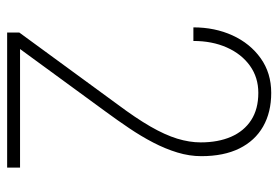

<svg xmlns="http://www.w3.org/2000/svg" viewBox="-138 -622 761 524"><g transform="rotate(90 242.0 -360.5)"><path d="M438 -35.2V0H69.3V-33.2L265.1 -300.8Q302.7 -351.1 325.7 -390.9Q348.6 -430.7 358.9 -464.1Q369.1 -497.6 369.1 -528.3Q369.1 -575.7 353.8 -611.1Q338.4 -646.5 308.3 -666Q278.3 -685.5 233.9 -685.5Q191.9 -685.5 159.9 -662.6Q127.9 -639.6 110.1 -599.6Q92.3 -559.6 92.3 -508.3H55.2Q55.2 -566.9 77.1 -615Q99.1 -663.1 139.4 -691.9Q179.7 -720.7 233.9 -720.7Q287.1 -720.7 325.9 -698.5Q364.7 -676.3 385.7 -633.8Q406.7 -591.3 406.7 -529.8Q406.7 -497.6 396.7 -464.6Q386.7 -431.6 369.4 -398.4Q352.1 -365.2 330.3 -333Q308.6 -300.8 285.6 -269.5L114.3 -35.2Z"/></g></svg>

Font: Roboto Condensed ExtraLight
Style: Regular
Weight: 250
Designer: Christian Robertson
Foundry: Google
Version: Version 3.008; 2023